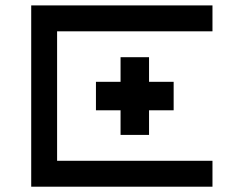

<svg xmlns="http://www.w3.org/2000/svg" viewBox="-20 -704 919 724"><path d="M781.2 -683.6V-585.9H195.3V-97.7H781.2V0H97.7V-683.6ZM542 -288.1V-195.3H434.6V-288.1H341.8V-395.5H434.6V-488.3H542V-395.5H634.8V-288.1Z"/></svg>

Font: BabelStone Club Penguin
Style: Regular
Weight: 400
Designer: Andrew West
Foundry: BabelStone
Version: Version 1.02 November 6, 2013